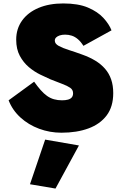

<svg xmlns="http://www.w3.org/2000/svg" viewBox="-20 -740 712 1114"><path d="M178 -266 30 -158Q52 -101 98.5 -58.5Q145 -16 207 7Q269 30 336 30Q426 30 493.5 5Q561 -20 599 -70.5Q637 -121 637 -200Q637 -244 625 -279Q613 -314 589.5 -341Q566 -368 533 -388Q500 -408 458 -423Q417 -438 380.5 -449.5Q344 -461 321 -473.5Q298 -486 298 -504Q298 -515 305.5 -522.5Q313 -530 326.5 -534.5Q340 -539 358 -539Q378 -539 396.5 -533Q415 -527 432 -512.5Q449 -498 464 -474L627 -564Q613 -600 580 -636Q547 -672 490.5 -696Q434 -720 347 -720Q265 -720 203.5 -694Q142 -668 108 -620.5Q74 -573 74 -510Q74 -455 95 -416Q116 -377 147.5 -350.5Q179 -324 213 -307.5Q247 -291 272 -280Q312 -264 341.5 -253Q371 -242 387.5 -230.5Q404 -219 404 -199Q404 -184 396.5 -175Q389 -166 374.5 -162Q360 -158 340 -158Q315 -158 293.5 -164Q272 -170 253 -183.5Q234 -197 216 -217.5Q198 -238 178 -266ZM242 70 154 329 302 354 438 104Z"/></svg>

Font: Jost Black
Style: Regular
Weight: 900
Version: Version 3.710